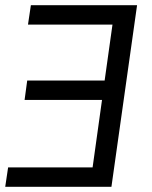

<svg xmlns="http://www.w3.org/2000/svg" viewBox="-29 -714 580 734"><path d="M397 0 495 -694H89L78 -620H401L371 -406H75L65 -332H361L325 -74H2L-9 0Z"/></svg>

Font: Cantarell
Style: Oblique
Weight: 400
Italic angle: -8°
Designer: Dave Crossland
Version: Version 0.024